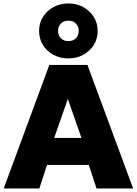

<svg xmlns="http://www.w3.org/2000/svg" viewBox="-20 -1068 776 1088"><path d="M1 0 259.5 -700H475.5L734.5 0H527L483 -133.5H246.5L203 0ZM287 -286.5H441.5L364.5 -507.5ZM367.5 -737Q321 -737 283.2 -757.2Q245.5 -777.5 223.5 -812.8Q201.5 -848 201.5 -893Q201.5 -937 223.5 -972.2Q245.5 -1007.5 283.2 -1028Q321 -1048.5 367.5 -1048.5Q414 -1048.5 451.5 -1028Q489 -1007.5 511.2 -972.2Q533.5 -937 533.5 -893Q533.5 -848 511.2 -812.8Q489 -777.5 451.5 -757.2Q414 -737 367.5 -737ZM367.5 -835Q394 -835 410 -851Q426 -867 426 -893Q426 -918.5 410 -934.8Q394 -951 367.5 -951Q341.5 -951 325.2 -934.8Q309 -918.5 309 -893Q309 -867 325.2 -851Q341.5 -835 367.5 -835Z"/></svg>

Font: Geologica Roman ExtraBold
Style: Regular
Weight: 800
Designer: Sindre Bremnes, Frode Helland
Foundry: Monokrom Skriftforlag AS
Version: Version 1.010;gftools[0.9.28]